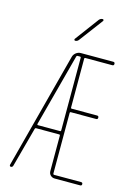

<svg xmlns="http://www.w3.org/2000/svg" viewBox="-139 -1023 778 1096"><g transform="rotate(15 250.0 -475.0)"><path d="M207 -790Q203.1 -790 201.7 -793.5Q200.2 -796.9 202.1 -799.8L306.6 -940.4Q315.4 -950.2 327.1 -950.2Q331.1 -950.2 332.5 -946.8Q334 -943.4 332 -940.4L226.6 -799.8Q218.8 -790 207 -790ZM122.1 -275.4Q121.1 -274.4 122.6 -272Q124 -269.5 125 -269.5H257.8Q262.7 -269.5 262.7 -275.4V-705.1Q262.7 -710 257.8 -710H242.2Q238.3 -710 236.3 -705.1ZM38.1 0Q35.2 0 32.7 -2.9Q30.3 -5.9 31.2 -9.8L211.9 -696.3Q215.8 -710.9 228.5 -720.7Q241.2 -730.5 256.8 -730.5H448.2Q458 -730.5 458 -720.2Q458 -710 448.2 -710H288.1Q283.2 -710 283.2 -705.1V-415Q283.2 -410.2 288.1 -410.2H438.5Q448.2 -410.2 448.2 -399.9Q448.2 -389.6 438.5 -389.6H288.1Q283.2 -389.6 283.2 -384.8V-25.4Q283.2 -20.5 288.1 -19.5H448.2Q458 -19.5 458 -9.8Q458 0 448.2 0H297.9Q283.2 0 272.9 -9.8Q262.7 -19.5 262.7 -35.2V-245.1Q262.7 -250 257.8 -250H120.1Q116.2 -250 114.3 -245.1L50.8 -9.8Q47.9 0 38.1 0Z"/></g></svg>

Font: Rounded-X Mgen+ 2m thin
Style: Regular
Weight: 100
Designer: [Source Han Sans]
Ryoko NISHIZUKA  (kana & ideographs); Paul D. Hunt (Latin, Greek & Cyrillic); Wenlong ZHANG  (bopomofo
Version: Version 1.059.20150602